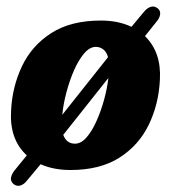

<svg xmlns="http://www.w3.org/2000/svg" viewBox="-20 -520 540 598"><path d="M22.5 53.5Q12.5 45 14.2 33.8Q16 22.5 25.5 10.5L63.5 -36Q9 -86 14.5 -175Q18 -249.5 48.5 -313.8Q79 -378 139.8 -417Q200.5 -456 294 -456Q348.5 -456 389.5 -436.5L429.5 -484.5Q439 -495.5 449.8 -498.8Q460.5 -502 470.5 -494.5Q480 -487.5 478.8 -475.8Q477.5 -464 467.5 -452.5L431.5 -407.5Q483 -357 478 -272Q474.5 -196 443.5 -131.8Q412.5 -67.5 352 -29Q291.5 9.5 199.5 9.5Q146.5 9.5 106.5 -8.5L63.5 43Q54.5 54.5 43.5 57.8Q32.5 61 22.5 53.5ZM278.5 -374Q259.5 -374 242 -353.5Q224.5 -333 210.2 -300.2Q196 -267.5 186.5 -231Q177 -194.5 174 -162.5L316.5 -342Q311.5 -359 301.2 -366.5Q291 -374 278.5 -374ZM213.5 -72.5Q232.5 -72.5 249.5 -92Q266.5 -111.5 280.5 -142.8Q294.5 -174 304.2 -209.5Q314 -245 317.5 -277L177 -100Q187 -72.5 213.5 -72.5Z"/></svg>

Font: Fraunces 144pt SuperSoft
Style: Bold Italic
Weight: 700
Italic angle: -16°
Version: Version 1.000;[0bf87f6ff]